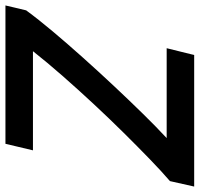

<svg xmlns="http://www.w3.org/2000/svg" viewBox="-47 -699 733 705"><g transform="rotate(90 319.5 -346.5)"><path d="M-13 0 5 -76Q38 -121 83 -174.5Q128 -228 179 -285Q230 -342 282.5 -398Q335 -454 384 -504Q433 -554 474 -592H144L169 -693H652L632 -604Q598 -575 552.5 -531Q507 -487 455 -434.5Q403 -382 349.5 -324.5Q296 -267 246 -210Q196 -153 155 -101H519L495 0Z"/></g></svg>

Font: Ubuntu Sans SemiBold
Style: Italic
Weight: 600
Italic angle: -13.5°
Designer: Dalton Maag Ltd
Foundry: Dalton Maag Ltd
Version: Version 1.006